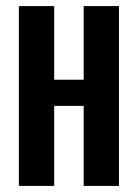

<svg xmlns="http://www.w3.org/2000/svg" viewBox="-20 -611 453 631"><path d="M42 0V-591H158V-349H255V-591H371V0H255V-263H158V0Z"/></svg>

Font: Alumni Sans Thin
Style: Bold
Weight: 700
Version: Version 1.018